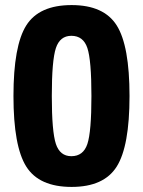

<svg xmlns="http://www.w3.org/2000/svg" viewBox="-20 -723 563 756"><path d="M262 -703Q389 -703 439.5 -623Q490 -543 490 -345Q490 -147 439.5 -67Q389 13 262 13Q134 13 83.5 -67Q33 -147 33 -345Q33 -543 83.5 -623Q134 -703 262 -703ZM261 -582Q216 -582 200 -533.5Q184 -485 184 -345Q184 -205 200 -156.5Q216 -108 261 -108Q308 -108 324 -156Q340 -204 340 -345Q340 -486 324 -534Q308 -582 261 -582Z"/></svg>

Font: exo2condensed_b
Style: Bold
Weight: 700
Width: 3
Designer: Natanael Gama
Version: Version 1.001;PS 001.001;hotconv 1.0.70;makeotf.lib2.5.58329